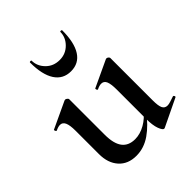

<svg xmlns="http://www.w3.org/2000/svg" viewBox="-182 -740 864 864"><g transform="rotate(-45 250.5 -307.5)"><path d="M189 11Q136 11 105.5 -23Q75 -57 75 -114V-263Q75 -298 67.5 -314.5Q60 -331 44 -331Q32 -331 16 -323Q12 -322 9.5 -328Q7 -334 10 -335L136 -394Q139 -395 141 -395Q145 -395 150 -391Q155 -387 155 -384V-157Q155 -101 175.5 -73.5Q196 -46 238 -46Q270 -46 302.5 -64.5Q335 -83 356 -113L362 -101Q324 -49 281 -19Q238 11 189 11ZM417 -384V-113Q417 -79 424 -64.5Q431 -50 448 -50Q456 -50 467 -53.5Q478 -57 493 -62Q497 -64 500 -58.5Q503 -53 499 -51L368 12Q366 13 364 13Q355 13 346 -11Q337 -35 337 -79V-263Q337 -298 330 -314.5Q323 -331 306 -331Q294 -331 278 -323Q274 -322 272 -328Q270 -334 273 -335L399 -394Q401 -395 403 -395Q408 -395 412.5 -391Q417 -387 417 -384ZM147 -624Q147 -628 152.5 -628Q158 -628 158 -626Q158 -591 184 -564.5Q210 -538 250 -538Q288 -538 314.5 -564.5Q341 -591 341 -626Q341 -628 346.5 -628Q352 -628 352 -624Q352 -547 326 -506.5Q300 -466 250 -466Q200 -466 173.5 -506.5Q147 -547 147 -624Z"/></g></svg>

Font: Cormorant SemiBold
Style: Regular
Weight: 600
Designer: Christian Thalmann (Catharsis Fonts)
Foundry: Catharsis Fonts
Version: Version 4.000